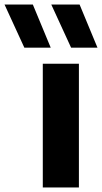

<svg xmlns="http://www.w3.org/2000/svg" viewBox="-123 -828 450 848"><path d="M66 0V-546.5H225.5V0ZM191 -617.5 103.5 -808H228.5L307.5 -617.5ZM-15.5 -617.5 -103 -808H22L101 -617.5Z"/></svg>

Font: Encode Sans Semi Expanded
Style: Bold
Weight: 700
Width: 6
Designer: Multiple Designers
Foundry: Impallari Type
Version: Version 3.000; ttfautohint (v1.8.3) -l 8 -r 50 -G 200 -x 14 